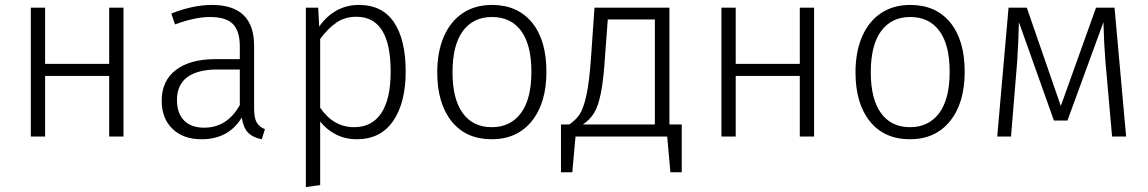

<svg xmlns="http://www.w3.org/2000/svg" viewBox="-20 -554 4657 779"><path d="M423 -246H163V0H105V-523H163V-295H423V-523H481V0H423Z M1055 -30 1042 11Q1006 4 986.5 -16Q967 -36 961 -77Q907 11 798 11Q723 11 679.5 -31.5Q636 -74 636 -145Q636 -226 693.5 -270Q751 -314 853 -314H953V-365Q953 -428 925 -456.5Q897 -485 832 -485Q772 -485 690 -455L675 -499Q763 -534 840 -534Q1011 -534 1011 -368V-116Q1011 -75 1021.5 -57Q1032 -39 1055 -30ZM953 -128V-272H862Q782 -272 740 -241Q698 -210 698 -148Q698 -94 727 -65Q756 -36 808 -36Q902 -36 953 -128Z M1626 -264Q1626 -137 1575 -63Q1524 11 1428 11Q1381 11 1343 -8.5Q1305 -28 1279 -61V197L1221 205V-523H1271L1275 -446Q1304 -488 1345 -511Q1386 -534 1436 -534Q1531 -534 1578.5 -463.5Q1626 -393 1626 -264ZM1565 -264Q1565 -486 1426 -486Q1379 -486 1344.5 -462Q1310 -438 1279 -396V-117Q1333 -38 1417 -38Q1489 -38 1527 -95Q1565 -152 1565 -264Z M2197 -263Q2197 -136 2137.5 -62.5Q2078 11 1975 11Q1871 11 1812.5 -61.5Q1754 -134 1754 -261Q1754 -344 1781 -406Q1808 -468 1858 -501Q1908 -534 1976 -534Q2080 -534 2138.5 -462.5Q2197 -391 2197 -263ZM1816 -261Q1816 -152 1857.5 -95Q1899 -38 1975 -38Q2051 -38 2093.5 -95Q2136 -152 2136 -263Q2136 -372 2094.5 -428.5Q2053 -485 1976 -485Q1900 -485 1858 -428Q1816 -371 1816 -261Z M2746 -49V145H2700L2687 0H2315L2302 145H2256V-49H2290Q2317 -68 2332 -90.5Q2347 -113 2359 -166.5Q2371 -220 2378 -322L2392 -523H2696V-49ZM2637 -475H2446L2435 -329Q2429 -231 2418 -176.5Q2407 -122 2390 -95Q2373 -68 2345 -49H2637Z M3225 -246H2965V0H2907V-523H2965V-295H3225V-523H3283V0H3225Z M3894 -263Q3894 -136 3834.5 -62.5Q3775 11 3672 11Q3568 11 3509.5 -61.5Q3451 -134 3451 -261Q3451 -344 3478 -406Q3505 -468 3555 -501Q3605 -534 3673 -534Q3777 -534 3835.5 -462.5Q3894 -391 3894 -263ZM3513 -261Q3513 -152 3554.5 -95Q3596 -38 3672 -38Q3748 -38 3790.5 -95Q3833 -152 3833 -263Q3833 -372 3791.5 -428.5Q3750 -485 3673 -485Q3597 -485 3555 -428Q3513 -371 3513 -261Z M4549 0H4492L4465 -305Q4459 -379 4457 -464L4311 -65H4256L4114 -464Q4112 -379 4107 -305L4082 0H4026L4072 -523H4146L4284 -124L4427 -523H4502Z"/></svg>

Font: Fira Sans Light
Style: Regular
Weight: 300
Designer: bBox Type GmbH & Carrois Corporate GbR & Edenspiekermann AG
Foundry: bBox Type GmbH & Carrois Corporate GbR & Edenspiekermann AG
Version: Version 4.301